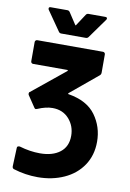

<svg xmlns="http://www.w3.org/2000/svg" viewBox="-98 -758 692 1021"><g transform="rotate(10 248.5 -248.0)"><path d="M264 -266Q262 -264 262 -263Q262 -262 262.5 -261Q263 -260 266 -260Q367 -243 412.5 -180Q458 -117 458 -37Q458 36 421.5 90.5Q385 145 321 174Q257 203 179 203Q112 203 48 183Q39 180 39 169L43 69Q43 63 46.5 61Q50 59 54 59Q56 59 58 59Q115 76 169 76Q237 76 277 45Q317 14 317 -44Q317 -97 283.5 -135Q250 -173 194 -173Q158 -173 114 -154Q108 -152 107 -152Q101 -152 98 -158L57 -219Q55 -222 55 -227Q55 -234 60 -236L237 -380Q239 -382 239 -383Q239 -384 238.5 -385Q238 -386 235 -386H51Q46 -386 42.5 -389.5Q39 -393 39 -398V-502Q39 -507 42.5 -510.5Q46 -514 51 -514H406Q411 -514 414.5 -510.5Q418 -507 418 -502V-403Q418 -394 411 -388ZM83 -684Q81 -687 81 -691Q81 -699 91 -699H181Q190 -699 195 -691L235 -630Q237 -627 238 -627Q240 -627 241 -630L281 -691Q286 -699 295 -699H385Q393 -699 394.5 -696Q396 -693 396 -691Q396 -688 393 -684L317 -578Q312 -571 303 -571H170Q161 -571 156 -579Z"/></g></svg>

Font: LinhAnh
Style: Bold
Weight: 700
Designer: Jeremy Tribby
Foundry: Tribby Type
Version: Version 1.408